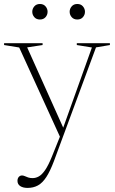

<svg xmlns="http://www.w3.org/2000/svg" viewBox="-20 -666 564 940"><path d="M296 -26.5 276 9 74 -433.5 0 -445.5V-454.5H188.5V-445.5L113 -434ZM115 254Q92.5 254 79 245Q65.5 236 65.5 219Q65.5 211 68.5 205.2Q71.5 199.5 76.5 196.2Q81.5 193 87.5 193Q94 193 101.2 196.2Q108.5 199.5 117.8 202.8Q127 206 139.5 206Q155.5 206 170.5 197.5Q185.5 189 201 166.5Q216.5 144 234 101L277 -6L282.5 -21.5L430 -433.5L356 -445.5V-454.5H518V-445.5L450 -434L244 123Q225.5 172 206.8 200.8Q188 229.5 165.8 241.8Q143.5 254 115 254ZM175.5 -570.5Q158 -570.5 148 -582Q138 -593.5 138 -608.5Q138 -623 148 -634.8Q158 -646.5 175.5 -646.5Q193 -646.5 203 -634.8Q213 -623 213 -608.5Q213 -593.5 203 -582Q193 -570.5 175.5 -570.5ZM358.5 -570.5Q341 -570.5 331 -582Q321 -593.5 321 -608.5Q321 -623 331 -634.8Q341 -646.5 358.5 -646.5Q376 -646.5 386 -634.8Q396 -623 396 -608.5Q396 -593.5 386 -582Q376 -570.5 358.5 -570.5Z"/></svg>

Font: Newsreader 36pt ExtraLight
Style: Regular
Weight: 250
Designer: Hugues Gentile
Foundry: Production Type
Version: Version 1.003